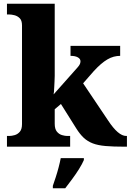

<svg xmlns="http://www.w3.org/2000/svg" viewBox="-20 -780 695 1021"><path d="M17 0V-57H30Q42 -57 58 -61.5Q74 -66 85.5 -79.5Q97 -93 97 -120V-645Q97 -671 85 -683Q73 -695 57 -699Q41 -703 30 -703H17V-760H271V-377Q271 -364 270 -348Q269 -332 268.5 -317.5Q268 -303 267 -292.5Q266 -282 265 -278L392 -421Q399 -429 402.5 -435Q406 -441 407 -446Q408 -451 408 -454Q408 -467 394 -475Q380 -483 355 -483V-536H619V-483Q602 -483 585 -478.5Q568 -474 551 -464Q534 -454 516 -438.5Q498 -423 478 -401L422 -337L555 -139Q582 -98 606 -77.5Q630 -57 651 -57H655V0H641Q582 0 541.5 -3.5Q501 -7 473.5 -17.5Q446 -28 425.5 -47Q405 -66 385 -98L304 -227L271 -199V-122Q271 -94 282.5 -80Q294 -66 310 -61.5Q326 -57 337 -57H353V0ZM261 208Q268 188 276.5 162Q285 136 292 109Q299 82 303 61H426V71Q417 92 400.5 118.5Q384 145 364 172Q344 199 327 221H261Z"/></svg>

Font: Noto Serif Tibetan ExtraBold
Style: Regular
Weight: 800
Version: Version 2.103